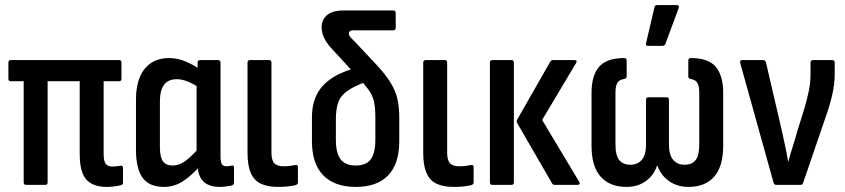

<svg xmlns="http://www.w3.org/2000/svg" viewBox="-20 -726 3317 754"><path d="M398 8Q346 8 319.5 -20.5Q293 -49 293 -122V-407H167V-10Q167 0 158 0H83Q73 0 73 -10V-407H22Q13 -407 13 -417V-480Q13 -490 22 -490H448Q457 -490 457 -480V-417Q457 -407 448 -407H387V-122Q387 -94 395 -83Q403 -72 420 -72Q429 -72 437 -73Q445 -74 453 -75Q463 -77 463 -67V-9Q463 -1 456 1Q445 4 429.5 6Q414 8 398 8Z M624 8Q566 8 540 -28Q514 -64 514 -137V-336Q514 -387 529 -423Q544 -459 573 -478.5Q602 -498 645 -498Q678 -498 711.5 -483.5Q745 -469 766 -452L763 -381Q741 -396 718 -405.5Q695 -415 674 -415Q652 -415 637.5 -405.5Q623 -396 615.5 -377Q608 -358 608 -328V-147Q608 -109 620 -92.5Q632 -76 659 -76Q684 -76 709 -94.5Q734 -113 765 -149L772 -82Q738 -41 702 -16.5Q666 8 624 8ZM843 8Q800 8 778 -14Q756 -36 756 -83V-102L752 -116V-409L756 -438V-480Q756 -490 766 -490H836Q846 -490 846 -480V-113Q846 -90 851 -81.5Q856 -73 870 -73Q876 -73 881 -74Q886 -75 891 -76Q899 -77 899 -68V-9Q899 0 889 3Q879 5 866 6.5Q853 8 843 8Z M1072 8Q1030 8 1003.5 -5Q977 -18 964.5 -47.5Q952 -77 952 -126V-480Q952 -490 962 -490H1037Q1046 -490 1046 -480V-127Q1046 -97 1057 -85Q1068 -73 1094 -73Q1107 -73 1118.5 -74.5Q1130 -76 1141 -78Q1150 -80 1150 -69V-10Q1150 -2 1141 1Q1129 4 1111.5 6Q1094 8 1072 8Z M1377 8Q1294 8 1249.5 -37.5Q1205 -83 1205 -172V-264Q1205 -305 1216 -336Q1227 -367 1249 -390.5Q1271 -414 1303.5 -431Q1336 -448 1380 -460L1426 -408Q1373 -389 1345.5 -370Q1318 -351 1308.5 -324.5Q1299 -298 1299 -257V-177Q1299 -125 1317.5 -100.5Q1336 -76 1377 -76Q1418 -76 1436 -100.5Q1454 -125 1454 -177V-265Q1454 -304 1448.5 -328Q1443 -352 1427 -374Q1411 -396 1382 -427L1279 -539Q1261 -559 1252 -579Q1243 -599 1243 -619Q1243 -648 1264 -666.5Q1285 -685 1331 -685H1524Q1534 -685 1534 -675V-617Q1534 -607 1524 -607H1369Q1350 -607 1350 -594Q1350 -588 1355 -581.5Q1360 -575 1369 -567L1461 -469Q1496 -431 1515 -399.5Q1534 -368 1541 -336Q1548 -304 1548 -261V-172Q1548 -83 1504.5 -37.5Q1461 8 1377 8Z M1762 8Q1720 8 1693.5 -5Q1667 -18 1654.5 -47.5Q1642 -77 1642 -126V-480Q1642 -490 1652 -490H1727Q1736 -490 1736 -480V-127Q1736 -97 1747 -85Q1758 -73 1784 -73Q1797 -73 1808.5 -74.5Q1820 -76 1831 -78Q1840 -80 1840 -69V-10Q1840 -2 1831 1Q1819 4 1801.5 6Q1784 8 1762 8Z M2159 0Q2151 0 2148 -6L2012 -241Q2006 -250 2012 -258L2141 -484Q2145 -490 2151 -490H2236Q2249 -490 2242 -478L2109 -255L2254 -13Q2258 -8 2256 -4Q2254 0 2248 0ZM1913 0Q1904 0 1904 -10V-480Q1904 -490 1913 -490H1989Q1998 -490 1998 -480V-10Q1998 0 1989 0Z M2440 8Q2375 8 2339 -32Q2303 -72 2303 -154V-361Q2303 -429 2332.5 -463.5Q2362 -498 2431 -498Q2441 -498 2441 -488V-426Q2441 -418 2432 -416Q2411 -413 2404 -400Q2397 -387 2397 -363V-159Q2397 -115 2412 -97Q2427 -79 2456 -79Q2484 -79 2500.5 -98.5Q2517 -118 2517 -159V-333Q2517 -344 2526 -344H2598Q2607 -344 2607 -333V-159Q2607 -118 2623.5 -98.5Q2640 -79 2668 -79Q2697 -79 2711.5 -97Q2726 -115 2726 -159V-363Q2726 -387 2719 -400Q2712 -413 2691 -416Q2683 -418 2683 -426V-488Q2683 -498 2693 -498Q2762 -498 2791 -463.5Q2820 -429 2820 -361V-154Q2820 -72 2784.5 -32Q2749 8 2684 8Q2641 8 2608.5 -14Q2576 -36 2562 -75H2560Q2548 -38 2516.5 -15Q2485 8 2440 8ZM2524 -546Q2515 -546 2517 -556L2550 -697Q2551 -702 2553.5 -704Q2556 -706 2562 -706H2638Q2649 -706 2645 -694L2593 -553Q2590 -546 2581 -546Z M3028 0Q3021 0 3018 -8L2887 -478Q2885 -490 2894 -490H2976Q2985 -490 2988 -481L3051 -210Q3057 -181 3063.5 -151.5Q3070 -122 3075 -92H3076Q3084 -122 3093 -150Q3102 -178 3110 -207L3140 -304Q3150 -339 3156.5 -370Q3163 -401 3163 -436V-480Q3163 -490 3173 -490H3249Q3258 -490 3258 -480V-438Q3258 -396 3248.5 -354.5Q3239 -313 3223 -268L3134 -8Q3132 0 3123 0Z"/></svg>

Font: Sofia Sans Condensed SemiBold
Style: Regular
Weight: 600
Designer: Botio Nikoltchev, Ani Petrova
Foundry: lettersoup
Version: Version 4.101